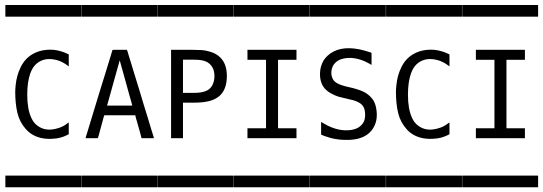

<svg xmlns="http://www.w3.org/2000/svg" viewBox="-20 -725 2228 788"><path d="M2.4 -704.6Q2.4 -704.6 8.3 -704.6H23.4H80.1H241.7H291H306.2Q306.2 -704.6 313 -704.6Q313.5 -704.1 313.5 -702.1V-693.8V-666V-659.2Q313.5 -659.2 313.5 -656.7Q313.5 -656.7 308.1 -656.7H293.9H237.8H75.2H24.9H9.8Q9.8 -656.7 2.9 -656.7Q2 -657.2 2 -659.2V-667V-695.3V-702.1Q2 -704.1 2.4 -704.6ZM262.2 -222.7V-187V-177.7Q262.2 -177.7 262.2 -174.3Q261.7 -173.8 259.8 -172.9L253.9 -169.9Q240.7 -163.6 228 -160.2Q214.8 -156.2 192.9 -155.3Q141.1 -152.8 106 -177.2Q95.7 -184.1 86.4 -194.8Q60.5 -223.6 51.5 -261.5Q42.5 -299.3 42.5 -348.1Q42.5 -357.9 44.4 -376.5Q48.3 -416 65.2 -450Q82 -483.9 112.3 -502Q137.2 -517.1 169.4 -520.3Q201.7 -523.4 229.5 -514.6Q243.7 -510.7 254.4 -505.4L259.8 -502.9L260.7 -502.4Q261.7 -502 262.2 -501.5V-497.6V-488.3V-452.6Q259.8 -454.1 254.6 -458Q249.5 -461.9 246.1 -463.9Q226.1 -476.1 206.5 -480Q158.7 -490.2 127.4 -461.4Q113.3 -448.2 104.5 -424.3Q91.8 -389.2 91.8 -336.4Q91.8 -277.3 108.4 -241.7Q117.7 -220.2 135.3 -208Q165.5 -186.5 206.1 -195.8Q229 -200.7 244.6 -210.4Q248 -212.9 254.2 -217Q260.3 -221.2 262.2 -222.7ZM2.4 -4.4H8.3H23.4H80.1H241.7H291H306.2H313Q313.5 -3.9 313.5 -2V5.9V34.2V41V43.5H308.1H293.9H237.8H75.2H24.9H9.8H2.9Q2 43 2 41V33.2V4.9V-2Q2 -3.9 2.4 -4.4Z M314.9 -4.4Q314.9 -4.4 320.8 -4.4H335.9H392.6H554.2H603.5H618.7Q618.7 -4.4 625.5 -4.4Q626 -3.9 626 -2V5.9V34.2V41Q626 41 626 43.5Q626 43.5 620.6 43.5H606.4H550.3H387.7H337.4H322.3Q322.3 43.5 315.4 43.5Q314.5 43 314.5 41V33.2V4.9V-2Q314.5 -3.9 314.9 -4.4ZM471.2 -477.1 419.4 -291.5H522.9L519.5 -304.7L511.7 -332L487.8 -418.5L476.6 -458.5L473.1 -471.2ZM314.9 -704.6Q314.9 -704.6 320.8 -704.6H335.9H392.6H554.2H603.5H618.7Q618.7 -704.6 625.5 -704.6Q626 -704.1 626 -702.1V-693.8V-666V-659.2Q626 -659.2 626 -656.7Q626 -656.7 620.6 -656.7H606.4H550.3H387.7H337.4H322.3Q322.3 -656.7 315.4 -656.7Q314.5 -657.2 314.5 -659.2V-667V-695.3V-702.1Q314.5 -704.1 314.9 -704.6ZM331.1 -157.7Q331.5 -161.6 333.5 -167Q334.5 -170.4 336.7 -177Q338.9 -183.6 339.8 -187Q349.6 -220.7 357.9 -246.6Q366.7 -275.9 384.8 -335Q402.8 -394 412.1 -423.3Q428.7 -477.1 433.6 -493.2Q434.6 -496.6 436.5 -503.2Q438.5 -509.8 439.5 -512.7Q440.9 -519 441.9 -520Q442.4 -520.5 445.8 -520.5H456.1H486.8H496.1H498Q500.5 -521 500.5 -520.5L502.9 -515.6Q504.4 -511.7 507.8 -499Q510.7 -488.3 517.8 -466.6Q524.9 -444.8 527.8 -433.6Q531.2 -422.4 535.2 -409.7Q539.1 -397 543.9 -381.3Q548.8 -365.7 551.3 -357.4Q556.6 -338.9 567.9 -302Q579.1 -265.1 585 -246.6Q593.3 -220.7 603 -187Q604 -183.6 606.2 -177Q608.4 -170.4 609.4 -167Q611.3 -161.6 611.8 -157.7H561Q560.5 -161.6 558.6 -167Q557.6 -169.4 556.6 -174.3Q555.7 -179.2 554.7 -181.6L541.5 -228.5Q540.5 -231.4 538.8 -237.1Q537.1 -242.7 536.6 -245.6Q536.6 -246.1 536.4 -247.6Q536.1 -249 535.6 -250.2Q535.2 -251.5 534.7 -252H528.8H514.6H460H421.4H411.6H408.2L406.2 -246.6Q405.3 -244.1 404.1 -239.5Q402.8 -234.9 402.3 -232.4Q399.9 -223.6 395 -205.8Q390.1 -188 387.7 -178.7Q387.2 -176.3 385.7 -171.1Q384.3 -166 383.3 -163.1Q381.8 -158.2 381.3 -157.7H377.9H368.2Z M627.4 -4.4Q627.4 -4.4 633.3 -4.4H648.4H705.1H866.7H916H931.2Q931.2 -4.4 938 -4.4Q938.5 -3.9 938.5 -2V5.9V34.2V41Q938.5 41 938.5 43.5Q938.5 43.5 933.1 43.5H918.9H862.8H700.2H649.9H634.8Q634.8 43.5 627.9 43.5Q627 43 627 41V33.2V4.9V-2Q627 -3.9 627.4 -4.4ZM731 -480V-343.8H775.9Q811.5 -343.8 830.6 -354Q846.7 -362.8 854 -380.6Q861.3 -398.4 859.9 -418.5Q858.9 -435.5 852.5 -447.3Q845.2 -460.9 831.1 -469.7Q814 -480 777.8 -480ZM627.4 -704.6H633.3H648.4H705.1H866.7H916H931.2Q931.2 -704.6 938 -704.6Q938.5 -704.1 938.5 -702.1V-693.8V-666V-659.2Q938.5 -659.2 938.5 -656.7Q938.5 -656.7 933.1 -656.7H918.9H862.8H700.2H649.9H634.8Q634.8 -656.7 627.9 -656.7Q627 -657.2 627 -659.2V-667V-695.3V-702.1Q627 -704.1 627.4 -704.6ZM682.1 -520.5H770.5Q793.5 -520.5 807.9 -519.5Q822.3 -518.6 841.8 -512.9Q861.3 -507.3 875.5 -496.6Q911.1 -469.7 911.1 -413.6Q911.1 -361.3 884.3 -334.5Q877.4 -327.6 868.2 -322.3Q838.4 -303.7 777.3 -303.7H731V-157.7H682.1Z M939.9 -704.6Q939.9 -704.6 945.8 -704.6H960.9H1017.6H1179.2H1228.5H1243.7Q1243.7 -704.6 1250.5 -704.6Q1251 -704.1 1251 -702.1V-693.8V-666V-659.2Q1251 -659.2 1251 -656.7Q1251 -656.7 1245.6 -656.7H1231.4H1175.3H1012.7H962.4H947.3Q947.3 -656.7 940.4 -656.7Q939.5 -657.2 939.5 -659.2V-667V-695.3V-702.1Q939.5 -704.1 939.9 -704.6ZM995.6 -520.5H1196.8V-479.5H1121.1V-198.7H1196.8V-157.7H995.6V-198.7H1071.8V-479.5H995.6ZM939.9 -4.4Q939.9 -4.4 945.8 -4.4H960.9H1017.6H1179.2H1228.5H1243.7Q1243.7 -4.4 1250.5 -4.4Q1251 -3.9 1251 -2V5.9V34.2V41Q1251 41 1251 43.5Q1251 43.5 1245.6 43.5H1231.4H1175.3H1012.7H962.4H947.3Q947.3 43.5 940.4 43.5Q939.5 43 939.5 41V33.2V4.9V-2Q939.5 -3.9 939.9 -4.4Z M1252.4 -704.6Q1252.4 -704.6 1258.3 -704.6H1273.4H1330.1H1491.7H1541H1556.2Q1556.2 -704.6 1563 -704.6Q1563.5 -704.1 1563.5 -702.1V-693.8V-666V-659.2Q1563.5 -659.2 1563.5 -656.7Q1563.5 -656.7 1558.1 -656.7H1543.9H1487.8H1325.2H1274.9H1259.8Q1259.8 -656.7 1252.9 -656.7Q1252 -657.2 1252 -659.2V-667V-695.3V-702.1Q1252 -704.1 1252.4 -704.6ZM1297.9 -224.6Q1299.8 -223.6 1304 -221.2Q1308.1 -218.8 1309.6 -217.8Q1321.3 -210.9 1332 -206.1Q1380.9 -184.1 1425.8 -192.4Q1452.6 -197.3 1467.3 -216.3Q1481.4 -234.4 1478 -264.2Q1476.6 -280.8 1468.3 -291.5Q1461.9 -299.8 1450 -305.7Q1438 -311.5 1431.2 -313.2Q1424.3 -314.9 1408.2 -318.8Q1381.8 -324.7 1369.6 -328.1Q1357.4 -331.5 1338.1 -342Q1318.8 -352.5 1308.1 -367.7Q1302.7 -375.5 1300.8 -380.9Q1294.4 -396 1293.5 -413.6Q1292.5 -436 1297.9 -453.6Q1301.8 -465.8 1308.1 -477.1Q1314.9 -487.3 1324.2 -496.1Q1369.6 -538.6 1453.1 -522.9Q1466.3 -520.5 1491.7 -512.7Q1493.2 -512.2 1496.6 -511.2Q1500 -510.3 1501.5 -509.8L1504.4 -508.3Q1504.9 -507.3 1504.9 -504.4V-495.1V-458.5Q1500 -460.9 1495.6 -463.9Q1487.8 -468.3 1477.5 -473.1Q1431.6 -493.2 1391.1 -484.9Q1368.7 -480.5 1355.5 -466.8Q1342.8 -453.6 1340.3 -434.1Q1337.9 -414.6 1347.2 -398.4Q1352.1 -390.1 1364.7 -382.8Q1379.9 -374.5 1410.6 -367.7Q1444.8 -360.4 1468 -350.3Q1491.2 -340.3 1507.3 -320.3Q1519.5 -304.7 1523.4 -283.2Q1534.7 -228 1505.4 -189.9Q1487.3 -167 1454.6 -157.2Q1437 -151.9 1411.6 -150.9Q1373 -149.4 1336.9 -158.7Q1331.1 -160.2 1311 -167Q1309.1 -167.5 1304.7 -169.7Q1300.3 -171.9 1297.9 -172.4ZM1252.4 -4.4H1258.3H1273.4H1330.1H1491.7H1541H1556.2H1563Q1563.5 -3.9 1563.5 -2V5.9V34.2V41V43.5H1558.1H1543.9H1487.8H1325.2H1274.9H1259.8H1252.9Q1252 43 1252 41V33.2V4.9V-2Q1252 -3.9 1252.4 -4.4Z M1564.9 -704.6Q1564.9 -704.6 1570.8 -704.6H1585.9H1642.6H1804.2H1853.5H1868.7Q1868.7 -704.6 1875.5 -704.6Q1876 -704.1 1876 -702.1V-693.8V-666V-659.2Q1876 -659.2 1876 -656.7Q1876 -656.7 1870.6 -656.7H1856.4H1800.3H1637.7H1587.4H1572.3Q1572.3 -656.7 1565.4 -656.7Q1564.5 -657.2 1564.5 -659.2V-667V-695.3V-702.1Q1564.5 -704.1 1564.9 -704.6ZM1824.7 -222.7V-187V-177.7Q1824.7 -177.7 1824.7 -174.3Q1824.2 -173.8 1822.3 -172.9L1816.4 -169.9Q1803.2 -163.6 1790.5 -160.2Q1777.3 -156.2 1755.4 -155.3Q1703.6 -152.8 1668.5 -177.2Q1658.2 -184.1 1648.9 -194.8Q1623 -223.6 1614 -261.5Q1605 -299.3 1605 -348.1Q1605 -357.9 1606.9 -376.5Q1610.8 -416 1627.7 -450Q1644.5 -483.9 1674.8 -502Q1699.7 -517.1 1731.9 -520.3Q1764.2 -523.4 1792 -514.6Q1806.2 -510.7 1816.9 -505.4L1822.3 -502.9L1823.2 -502.4Q1824.2 -502 1824.7 -501.5V-497.6V-488.3V-452.6Q1822.3 -454.1 1817.1 -458Q1812 -461.9 1808.6 -463.9Q1788.6 -476.1 1769 -480Q1721.2 -490.2 1689.9 -461.4Q1675.8 -448.2 1667 -424.3Q1654.3 -389.2 1654.3 -336.4Q1654.3 -277.3 1670.9 -241.7Q1680.2 -220.2 1697.8 -208Q1728 -186.5 1768.6 -195.8Q1791.5 -200.7 1807.1 -210.4Q1810.5 -212.9 1816.7 -217Q1822.8 -221.2 1824.7 -222.7ZM1564.9 -4.4H1570.8H1585.9H1642.6H1804.2H1853.5H1868.7H1875.5Q1876 -3.9 1876 -2V5.9V34.2V41V43.5H1870.6H1856.4H1800.3H1637.7H1587.4H1572.3H1565.4Q1564.5 43 1564.5 41V33.2V4.9V-2Q1564.5 -3.9 1564.9 -4.4Z M1877.4 -704.6Q1877.4 -704.6 1883.3 -704.6H1898.4H1955.1H2116.7H2166H2181.2Q2181.2 -704.6 2188 -704.6Q2188.5 -704.1 2188.5 -702.1V-693.8V-666V-659.2Q2188.5 -659.2 2188.5 -656.7Q2188.5 -656.7 2183.1 -656.7H2168.9H2112.8H1950.2H1899.9H1884.8Q1884.8 -656.7 1877.9 -656.7Q1877 -657.2 1877 -659.2V-667V-695.3V-702.1Q1877 -704.1 1877.4 -704.6ZM1933.1 -520.5H2134.3V-479.5H2058.6V-198.7H2134.3V-157.7H1933.1V-198.7H2009.3V-479.5H1933.1ZM1877.4 -4.4Q1877.4 -4.4 1883.3 -4.4H1898.4H1955.1H2116.7H2166H2181.2Q2181.2 -4.4 2188 -4.4Q2188.5 -3.9 2188.5 -2V5.9V34.2V41Q2188.5 41 2188.5 43.5Q2188.5 43.5 2183.1 43.5H2168.9H2112.8H1950.2H1899.9H1884.8Q1884.8 43.5 1877.9 43.5Q1877 43 1877 41V33.2V4.9V-2Q1877 -3.9 1877.4 -4.4Z"/></svg>

Font: ERD_A
Style: Medium
Weight: 500
Version: Version 001.000